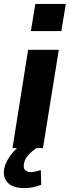

<svg xmlns="http://www.w3.org/2000/svg" viewBox="-35 -758 357 983"><path d="M29 0 109 -503H266L185 0ZM123 -599 146 -738H302L279 -599ZM89 205Q32 205 5 178Q-22 151 -13 103Q-3 62 30.5 22.5Q64 -17 114 -43L152 0Q139 9 125 21Q111 33 101 47.5Q91 62 88 78Q83 102 93.5 112.5Q104 123 123 123Q135 123 147 120Q159 117 174 113L176 188Q155 196 135 200.5Q115 205 89 205Z"/></svg>

Font: Nunito Sans 7pt SemiCondensed ExtraBold
Style: Italic
Weight: 800
Width: 4
Italic angle: -9°
Designer: Vernon Adams
Foundry: Vernon Adams
Version: Version 3.101;gftools[0.9.27]